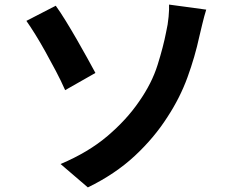

<svg xmlns="http://www.w3.org/2000/svg" viewBox="-20 -773 1040 837"><path d="M244 -58Q365 -109 448.5 -180Q532 -251 586 -330Q642 -410 667 -490Q692 -570 704 -632Q712 -666 715 -700Q718 -734 717 -753L879 -731Q870 -702 862 -668.5Q854 -635 849 -614Q830 -526 797.5 -436.5Q765 -347 710 -263Q652 -172 567 -93Q482 -14 363 44ZM223 -748Q242 -722 266 -683Q290 -644 314.5 -601.5Q339 -559 360.5 -520Q382 -481 396 -455L264 -380Q246 -421 223.5 -463.5Q201 -506 178 -547.5Q155 -589 133.5 -623.5Q112 -658 95 -682Z"/></svg>

Font: Farlight84_Sys_V01
Style: Bold
Weight: 700
Designer: Monotype Design Team, Nadine Chahine and Nizar Qandah
Foundry: Monotype Imaging Inc.
Version: Version 2.004;October 31, 2024;FontCreator 14.0.0.2814 64-bi